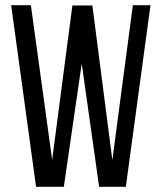

<svg xmlns="http://www.w3.org/2000/svg" viewBox="-20 -720 623 740"><path d="M295 -475 226 0H119L23 -700H99L181 -104L259 -699H336L413 -103L492 -700H560L465 0H362Z"/></svg>

Font: TypoPRO Bebas Neue
Style: Regular
Weight: 400
Designer: Ryoichi Tsunekawa
Foundry: Ryoichi Tsunekawa
Version: Version 001.003